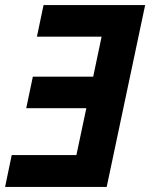

<svg xmlns="http://www.w3.org/2000/svg" viewBox="-23 -734 590 754"><path d="M-3 0 23 -125H277L316 -309H80L106 -433H343L376 -590H122L148 -714H547L396 0Z"/></svg>

Font: Noto IKEA Latin
Style: Bold Italic
Weight: 700
Italic angle: -12°
Designer: Monotype Design Team
Foundry: Monotype Imaging Inc.
Version: Version 1.0